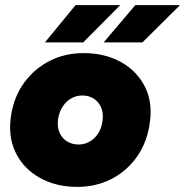

<svg xmlns="http://www.w3.org/2000/svg" viewBox="-20 -720 725 752"><path d="M283 12Q199 12 135 -24Q71 -60 40.5 -124Q10 -188 24 -272Q36 -344 76 -398Q116 -452 175.5 -482Q235 -512 307 -512Q392 -512 455.5 -476Q519 -440 549.5 -376.5Q580 -313 565 -228Q553 -156 513.5 -102Q474 -48 414.5 -18Q355 12 283 12ZM288 -154Q311 -154 330.5 -165Q350 -176 363.5 -196Q377 -216 381 -243Q386 -275 376.5 -298Q367 -321 347.5 -333.5Q328 -346 302 -346Q279 -346 259.5 -335Q240 -324 226.5 -304Q213 -284 208 -257Q203 -225 212.5 -202Q222 -179 242 -166.5Q262 -154 288 -154ZM386 -554 510 -700H685L538 -554ZM156 -554 276 -700H451L306 -554Z"/></svg>

Font: Figtree Black
Style: Italic
Weight: 900
Italic angle: -9.5°
Foundry: Erik Kennedy
Version: Version 2.001;gftools[0.9.30]